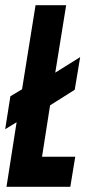

<svg xmlns="http://www.w3.org/2000/svg" viewBox="-21 -720 344 740"><path d="M4 0 43 -249 -1 -222 19 -349 64 -376 116 -700H234L192 -440L288 -500L267 -374L172 -314L141 -116H269L250 0Z"/></svg>

Font: Georama ExtraCondensed
Style: Bold Italic
Weight: 700
Width: 2
Italic angle: -9°
Designer: Jean-Baptiste Levee
Foundry: Production Type
Version: Version 1.000